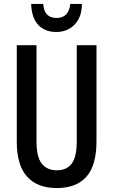

<svg xmlns="http://www.w3.org/2000/svg" viewBox="-20 -943 574 973"><path d="M469 -227Q469 -105 418 -47.5Q367 10 267 10Q169 10 117 -48Q65 -106 65 -226V-714H165V-226Q165 -148 191.5 -114Q218 -80 268 -80Q318 -80 343.5 -114Q369 -148 369 -227V-714H469ZM395 -923Q395 -857 358.5 -819Q322 -781 265 -781Q207 -781 173.5 -817Q140 -853 138 -923H199Q204 -852 266 -852Q329 -852 336 -923Z"/></svg>

Font: Noto Sans Ethiopic ExtraCondensed Medium
Style: Regular
Weight: 500
Width: 2
Designer: Monotype Design Team
Foundry: Monotype Imaging Inc.
Version: Version 2.102; ttfautohint (v1.8.4.7-5d5b)